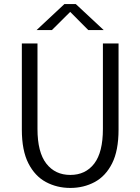

<svg xmlns="http://www.w3.org/2000/svg" viewBox="-20 -914 690 945"><path d="M326 11Q260.5 11 206.2 -18Q152 -47 119.8 -110Q87.5 -173 87.5 -276V-700H164.5V-279.5Q164.5 -164.5 208 -108.8Q251.5 -53 326 -53Q401 -53 443.8 -108.8Q486.5 -164.5 486.5 -279.5V-700H563.5V-276Q563.5 -173 531.8 -110Q500 -47 446 -18Q392 11 326 11ZM160 -766 297 -894H353L490.5 -766H414.5L325.5 -855.5L235.5 -766Z"/></svg>

Font: Trispace Light
Style: Regular
Weight: 300
Designer: Tyler Finck
Foundry: Etcetera Type Company
Version: Version 1.210; ttfautohint (v1.8.3)